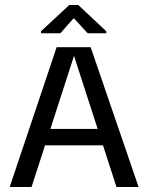

<svg xmlns="http://www.w3.org/2000/svg" viewBox="-20 -753 594 773"><path d="M19 0 208 -563H345L538 0H449L278 -528L107 0ZM134 -168 137 -234H417L421 -168ZM145 -619V-627L259 -733H295L408 -627V-619H333L279 -678H275L223 -619Z"/></svg>

Font: Darker Grotesque Light SemiBold
Style: Regular
Weight: 600
Version: Version 1.000;gftools[0.9.28]